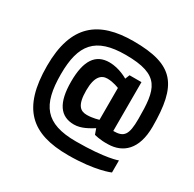

<svg xmlns="http://www.w3.org/2000/svg" viewBox="-166 -937 1144 1130"><g transform="rotate(30 405.5 -372.0)"><path d="M61.5 -378.9C61.5 -88.9 182.6 15.1 430.7 15.1C616.7 15.1 706.5 -25.9 706.5 -25.9V-107.9C706.5 -107.9 633.8 -78.1 430.7 -78.1C221.7 -78.1 156.7 -168 156.7 -377C156.7 -578.1 226.6 -666 430.7 -666C667.5 -666 683.6 -577.1 683.6 -377C683.6 -267.1 662.6 -241.2 590.8 -241.2V-573.2H509.8L497.6 -543C497.6 -543 438.5 -580.1 370.6 -580.1C277.3 -580.1 230.5 -513.2 230.5 -369.1C230.5 -225.1 277.3 -158.2 370.6 -158.2C420.4 -158.2 463.4 -186 495.6 -205.1L508.8 -168C508.8 -168 548.3 -155.8 604.5 -158.2C700.7 -160.2 778.8 -221.2 778.8 -378.9C778.8 -662.1 706.5 -758.8 430.7 -758.8C195.8 -758.8 61.5 -658.2 61.5 -378.9ZM408.7 -245.1C364.7 -245.1 333.5 -267.1 333.5 -369.1C333.5 -462.9 366.7 -491.2 407.7 -491.2C448.7 -491.2 487.8 -474.1 487.8 -474.1V-257.8C487.8 -257.8 448.7 -245.1 408.7 -245.1Z"/></g></svg>

Font: Doppio One
Style: Regular
Weight: 400
Designer: Szymon Celej
Foundry: Sorkin Type Co
Version: Version 1.002